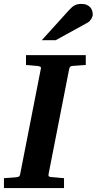

<svg xmlns="http://www.w3.org/2000/svg" viewBox="-35 -949 488 969"><path d="M329.1 -616.2Q321.3 -615.2 318.4 -611.1Q315.4 -606.9 314 -600.1L210 -69.8Q208.5 -61.5 211.9 -58.8Q215.3 -56.2 225.1 -55.2Q234.4 -54.7 244.6 -53.7Q253.4 -52.7 264.6 -51.8Q275.9 -50.8 288.1 -49.8V0H-15.1V-49.8Q-3.9 -50.8 6.6 -51.3Q17.1 -51.8 25.4 -52.7Q35.2 -53.7 43.9 -54.2Q55.2 -55.2 60.3 -57.9Q65.4 -60.5 66.9 -70.8L170.9 -601.1Q173.3 -609.9 168 -612.5Q162.6 -615.2 152.8 -616.2Q144 -616.7 134.8 -617.7Q126.5 -618.7 116.2 -619.4Q106 -620.1 96.2 -621.1V-670.9H397.9V-621.1ZM433.1 -876.5Q433.1 -871.6 431.2 -865.5Q429.2 -859.4 425.5 -853.5Q421.9 -847.7 417.2 -842.5Q412.6 -837.4 406.7 -834.5L246.1 -746.1H175.8L313 -897.5Q321.3 -906.7 328.4 -912.8Q335.4 -918.9 342.8 -922.6Q350.1 -926.3 357.9 -927.7Q365.7 -929.2 376 -929.2Q392.1 -929.2 403.1 -924.3Q414.1 -919.4 420.7 -911.9Q427.2 -904.3 430.2 -894.8Q433.1 -885.3 433.1 -876.5Z"/></svg>

Font: Charis SIL Am
Style: Bold Italic
Weight: 700
Italic angle: -11°
Foundry: SIL International
Version: Version 5.000